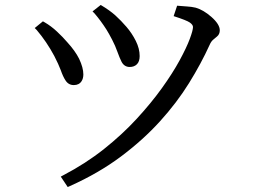

<svg xmlns="http://www.w3.org/2000/svg" viewBox="-20 -714 1040 774"><path d="M309 -387Q299 -371 277.5 -371Q256 -371 244 -390Q234 -405 225 -431Q216 -455 199 -488Q168 -546 128 -593L120 -601L153 -628L160 -624Q186 -609 210 -586.5Q234 -564 251 -544Q283 -509 299 -477Q316 -441 316 -414Q316 -398 309 -387ZM758 -605Q758 -614 745.5 -623Q733 -632 680 -649L694 -691Q715 -689 733 -688Q752 -687 769 -683Q800 -674 832 -646Q866 -616 866 -592Q866 -576 855 -567Q848 -561 839.5 -554Q831 -547 825 -533Q791 -458 742 -379Q693 -300 625 -225Q557 -150 467.5 -83Q378 -16 262 36L253 40L225 -2L236 -8Q326 -55 399.5 -113.5Q473 -172 531 -235Q589 -298 632.5 -358.5Q676 -419 704 -470.5Q732 -522 745 -557Q758 -592 758 -605ZM543 -488Q543 -466 532 -455Q521 -444 503 -444Q481 -444 470 -465Q462 -481 453 -506Q445 -529 432 -554Q419 -579 409 -595Q386 -631 361 -660L353 -668L386 -694Q423 -672 445.5 -651.5Q468 -631 490 -605.5Q512 -580 527.5 -549Q543 -518 543 -488Z"/></svg>

Font: Early Summer Mincho Screen
Style: Regular
Weight: 400
Designer: GuiWonder
Version: Version 1.002